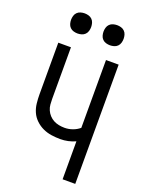

<svg xmlns="http://www.w3.org/2000/svg" viewBox="-173 -1030 845 1112"><g transform="rotate(20 250.0 -473.5)"><path d="M358 0V-234Q336 -224 312.5 -219Q289 -214 266 -214Q238 -214 210.5 -218Q183 -222 158 -233.5Q133 -245 112.5 -264.5Q92 -284 81 -309Q70 -334 67 -362Q64 -390 64 -417V-735H142V-417Q142 -400 143.5 -382.5Q145 -365 152 -349Q159 -333 171 -320Q183 -307 198 -299Q213 -291 230.5 -287.5Q248 -284 266 -284Q291 -284 315 -292.5Q339 -301 358 -317V-735H436V0ZM350 -823Q338 -823 325.5 -826.5Q313 -830 304 -839Q295 -848 291.5 -860.5Q288 -873 288 -885Q288 -897 291.5 -909.5Q295 -922 304 -931Q313 -940 325.5 -943.5Q338 -947 350 -947Q362 -947 374.5 -943.5Q387 -940 396 -931Q405 -922 408.5 -909.5Q412 -897 412 -885Q412 -873 408.5 -860.5Q405 -848 396 -839Q387 -830 374.5 -826.5Q362 -823 350 -823ZM150 -823Q138 -823 125.5 -826.5Q113 -830 104 -839Q95 -848 91.5 -860.5Q88 -873 88 -885Q88 -897 91.5 -909.5Q95 -922 104 -931Q113 -940 125.5 -943.5Q138 -947 150 -947Q162 -947 174.5 -943.5Q187 -940 196 -931Q205 -922 208.5 -909.5Q212 -897 212 -885Q212 -873 208.5 -860.5Q205 -848 196 -839Q187 -830 174.5 -826.5Q162 -823 150 -823Z"/></g></svg>

Font: Iosevka Fixed
Style: Regular
Weight: 400
Monospace: yes
Designer: Belleve Invis
Foundry: Belleve Invis
Version: Version 33.2.4